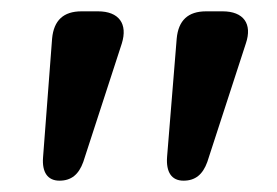

<svg xmlns="http://www.w3.org/2000/svg" viewBox="-20 -720 489 339"><path d="M56 -442C54 -416 64 -401 85 -401C106 -401 119 -412 127 -434L195 -643C206 -678 190 -700 153 -700H124C92 -700 75 -684 72 -652ZM275 -443C273 -416 283 -401 304 -401C325 -401 338 -412 346 -434L414 -643C426 -678 410 -700 373 -700H344C312 -700 295 -684 292 -652Z"/></svg>

Font: Hotpoint
Style: Bold
Weight: 700
Designer: Andrew Paglinawan, Luciano Perondi, Riccardo Olocco
Foundry: CAST Cooperativa Anonima Servizi Tipografici
Version: Version 1.000;PS 2.1;hotconv 16.6.51;makeotf.lib2.5.65220